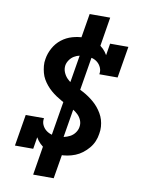

<svg xmlns="http://www.w3.org/2000/svg" viewBox="-101 -911 802 1086"><g transform="rotate(10 300.0 -368.0)"><path d="M167 107 200 -95 225 -92 317 -648H351L293 -656L324 -843H442L409 -640L384 -643L292 -87H258L316 -79L285 107ZM296 -29Q273 -29 251.5 -33Q230 -37 211.5 -47Q193 -57 178 -72Q163 -87 153 -105L142 -37H37L67 -218H172Q168 -198 175.5 -180.5Q183 -163 197 -151.5Q211 -140 229 -134.5Q247 -129 267 -129Q284 -129 301.5 -133Q319 -137 335.5 -145.5Q352 -154 363.5 -169.5Q375 -185 378 -202Q382 -223 374.5 -241.5Q367 -260 353 -273.5Q339 -287 322 -296.5Q305 -306 287.5 -314.5Q270 -323 253 -332.5Q236 -342 220.5 -352.5Q205 -363 190.5 -375.5Q176 -388 163.5 -403Q151 -418 141.5 -434.5Q132 -451 127 -470Q122 -489 120 -509.5Q118 -530 122 -550Q127 -582 144 -613Q161 -644 188.5 -665.5Q216 -687 249.5 -696.5Q283 -706 315 -706Q338 -706 359 -701.5Q380 -697 398.5 -687Q417 -677 431.5 -662.5Q446 -648 456 -630L467 -698H572L542 -517H437Q441 -537 433.5 -554.5Q426 -572 412.5 -583.5Q399 -595 381 -600Q363 -605 343 -605Q327 -605 310 -601.5Q293 -598 278 -589Q263 -580 252.5 -565Q242 -550 239 -534Q236 -513 243.5 -494.5Q251 -476 264 -462Q277 -448 294 -438.5Q311 -429 328.5 -420.5Q346 -412 363 -403Q380 -394 396 -383Q412 -372 426.5 -359.5Q441 -347 453 -332.5Q465 -318 475 -301Q485 -284 490.5 -265.5Q496 -247 497.5 -226.5Q499 -206 495 -185Q492 -163 483 -141.5Q474 -120 458.5 -101.5Q443 -83 424 -68.5Q405 -54 383.5 -45.5Q362 -37 340 -33Q318 -29 296 -29Z"/></g></svg>

Font: Iosevka Etoile
Style: Bold Italic
Weight: 700
Italic angle: -9°
Designer: Belleve Invis
Foundry: Belleve Invis
Version: Version 28.1.0; ttfautohint (v1.8.4)